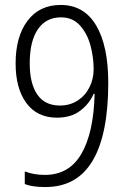

<svg xmlns="http://www.w3.org/2000/svg" viewBox="-20 -745 508 775"><path d="M163 10Q110 10 80 -2V-53Q117 -39 161 -39Q259 -39 308.5 -124Q358 -209 362 -366H358Q340 -325 303 -297.5Q266 -270 210 -270Q130 -270 86.5 -329Q43 -388 43 -489Q43 -597 91 -661Q139 -725 225 -725Q319 -725 368 -642.5Q417 -560 417 -411Q417 -203 354 -96.5Q291 10 163 10ZM100 -489Q100 -408 130.5 -363.5Q161 -319 222 -319Q263 -319 294 -339.5Q325 -360 341.5 -393.5Q358 -427 358 -466Q358 -512 345.5 -560Q333 -608 303.5 -641.5Q274 -675 226 -675Q166 -675 133 -627Q100 -579 100 -489Z"/></svg>

Font: Noto Sans Display Light Narrow
Style: Regular
Weight: 300
Width: 4
Designer: Monotype Design team
Foundry: Monotype Imaging Inc.
Version: Version 1.000